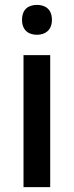

<svg xmlns="http://www.w3.org/2000/svg" viewBox="-20 -764 301 784"><path d="M131 -744C97 -744 70 -727 70 -683C70 -640 97 -622 131 -622C164 -622 192 -640 192 -683C192 -727 164 -744 131 -744ZM185 -539H76V0H185Z"/></svg>

Font: Noto Sans Thai Medium
Style: Regular
Weight: 500
Designer: Monotype Design Team
Foundry: Monotype Imaging Inc.
Version: Version 1.901